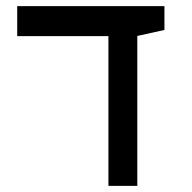

<svg xmlns="http://www.w3.org/2000/svg" viewBox="-20 -606 626 626"><path d="M333.5 0V-488.3H36.1V-585.9H516.1V-508.3L427.7 -488.8V0Z"/></svg>

Font: Cascadia Mono PL
Style: Regular
Weight: 400
Monospace: yes
Designer: Aaron Bell
Foundry: Saja Typeworks
Version: Version 2404.023; ttfautohint (v1.8.4)